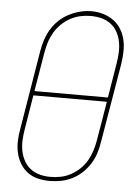

<svg xmlns="http://www.w3.org/2000/svg" viewBox="-54 -788 607 838"><g transform="rotate(5 250.0 -369.0)"><path d="M195 8Q169 8 143.5 2Q118 -4 98 -19Q78 -34 65 -56Q52 -78 46.5 -103Q41 -128 42 -155Q43 -182 48 -208L105 -553Q109 -578 117 -602.5Q125 -627 138.5 -649.5Q152 -672 171.5 -690.5Q191 -709 214.5 -721Q238 -733 263 -739.5Q288 -746 313 -746Q340 -746 365 -738.5Q390 -731 410.5 -716Q431 -701 444 -679Q457 -657 462.5 -632Q468 -607 467 -580.5Q466 -554 462 -527L404 -182Q400 -157 392.5 -132.5Q385 -108 371 -85.5Q357 -63 337.5 -44.5Q318 -26 294.5 -14Q271 -2 245.5 3Q220 8 195 8ZM417 -377 442 -530Q446 -554 447 -578Q448 -602 443.5 -624.5Q439 -647 428 -667Q417 -687 398.5 -700.5Q380 -714 357.5 -719.5Q335 -725 311 -725Q288 -725 265.5 -720Q243 -715 222 -703.5Q201 -692 183.5 -675Q166 -658 154 -637.5Q142 -617 135 -595Q128 -573 124 -550L95 -377ZM196 -10Q219 -10 242 -14.5Q265 -19 286 -30.5Q307 -42 325 -59Q343 -76 355 -97Q367 -118 374 -140Q381 -162 385 -185L414 -358H92L67 -205Q63 -182 62 -158Q61 -134 65.5 -111.5Q70 -89 81 -69Q92 -49 109.5 -35.5Q127 -22 149.5 -16Q172 -10 196 -10Z"/></g></svg>

Font: Iosevka Slab Thin Oblique
Style: Regular
Weight: 100
Italic angle: -9°
Monospace: yes
Designer: Belleve Invis
Foundry: Belleve Invis
Version: Version 11.1.0; ttfautohint (v1.8.3)